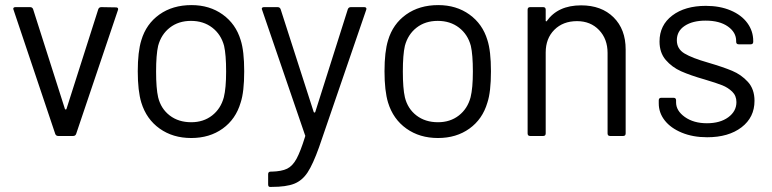

<svg xmlns="http://www.w3.org/2000/svg" viewBox="-20 -534 3032 754"><path d="M209 0Q200 0 197 -8L32 -499Q32 -506 41 -506H98Q107 -506 110 -498L235 -106Q236 -104 238 -104Q240 -104 241 -106L366 -498Q369 -506 378 -506L435 -505Q444 -505 444 -498Q444 -496 443 -494L279 -8Q276 0 267 0Z M731 8Q659 8 607 -29Q555 -66 535 -131Q521 -177 521 -254Q521 -331 535 -376Q554 -440 606 -477Q658 -514 732 -514Q803 -514 854.5 -477Q906 -440 925 -377Q939 -334 939 -254Q939 -173 925 -131Q906 -66 854.5 -29Q803 8 731 8ZM731 -54Q779 -54 813 -80.5Q847 -107 859 -152Q868 -188 868 -253Q868 -319 860 -354Q848 -399 813.5 -425.5Q779 -452 730 -452Q681 -452 647 -425.5Q613 -399 601 -354Q593 -319 593 -253Q593 -187 601 -152Q612 -107 646.5 -80.5Q681 -54 731 -54Z M1040 200Q1033 200 1033 190V150Q1033 140 1043 140H1047Q1086 139 1107.5 128.5Q1129 118 1144.5 89.5Q1160 61 1178 3Q1179 1 1179 -1Q1179 -2 1178 -3L1008 -499Q1008 -506 1017 -506H1070Q1079 -506 1082 -498L1212 -94Q1213 -92 1215 -92Q1217 -92 1218 -94L1346 -498Q1349 -506 1358 -506H1410Q1419 -506 1419 -499Q1419 -497 1418 -495L1233 44Q1209 111 1188 143Q1167 175 1135.5 187.5Q1104 200 1047 200Z M1700 8Q1628 8 1576 -29Q1524 -66 1504 -131Q1490 -177 1490 -254Q1490 -331 1504 -376Q1523 -440 1575 -477Q1627 -514 1701 -514Q1772 -514 1823.5 -477Q1875 -440 1894 -377Q1908 -334 1908 -254Q1908 -173 1894 -131Q1875 -66 1823.5 -29Q1772 8 1700 8ZM1700 -54Q1748 -54 1782 -80.5Q1816 -107 1828 -152Q1837 -188 1837 -253Q1837 -319 1829 -354Q1817 -399 1782.5 -425.5Q1748 -452 1699 -452Q1650 -452 1616 -425.5Q1582 -399 1570 -354Q1562 -319 1562 -253Q1562 -187 1570 -152Q1581 -107 1615.5 -80.5Q1650 -54 1700 -54Z M2262 -513Q2342 -513 2389.5 -466Q2437 -419 2437 -340V-10Q2437 0 2427 0H2376Q2366 0 2366 -10V-326Q2366 -381 2332.5 -416Q2299 -451 2246 -451Q2191 -451 2157 -417Q2123 -383 2123 -328V-10Q2123 0 2113 0H2062Q2052 0 2052 -10V-496Q2052 -506 2062 -506H2113Q2123 -506 2123 -496V-453Q2123 -451 2124 -450.5Q2125 -450 2125 -450Q2126 -450 2127 -451Q2171 -513 2262 -513Z M2757 5Q2701 5 2657.5 -13Q2614 -31 2590.5 -61Q2567 -91 2567 -128V-140Q2567 -150 2577 -150H2625Q2635 -150 2635 -140V-132Q2635 -99 2669.5 -74.5Q2704 -50 2756 -50Q2808 -50 2840 -73.5Q2872 -97 2872 -133Q2872 -158 2855.5 -174Q2839 -190 2816.5 -199Q2794 -208 2747 -222Q2691 -238 2655 -254Q2619 -270 2594.5 -298.5Q2570 -327 2570 -371Q2570 -435 2620 -473Q2670 -511 2752 -511Q2807 -511 2849.5 -493Q2892 -475 2915 -443.5Q2938 -412 2938 -373V-370Q2938 -360 2928 -360H2881Q2871 -360 2871 -370V-373Q2871 -407 2838.5 -430Q2806 -453 2751 -453Q2700 -453 2669 -432.5Q2638 -412 2638 -376Q2638 -342 2668 -324Q2698 -306 2761 -288Q2819 -271 2855 -256Q2891 -241 2917 -212.5Q2943 -184 2943 -138Q2943 -73 2892 -34Q2841 5 2757 5Z"/></svg>

Font: LinhAnh
Style: Regular
Weight: 400
Designer: Jeremy Tribby
Foundry: Tribby Type
Version: Version 1.408